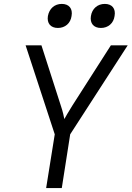

<svg xmlns="http://www.w3.org/2000/svg" viewBox="-20 -962 673 982"><path d="M496 -819C533 -819 561 -843 566 -880C573 -918 553 -942 516 -942C479 -942 451 -918 445 -880C439 -843 459 -819 496 -819ZM276 -819C313 -819 341 -843 346 -880C353 -918 333 -942 296 -942C259 -942 232 -918 225 -880C219 -843 239 -819 276 -819ZM216 0H296L339 -275L633 -730H547L350 -422C330 -390 315 -364 309 -353C307 -364 302 -390 291 -422L192 -730H111L260 -275Z"/></svg>

Font: JetBrains Mono Light
Style: Italic
Weight: 336
Italic angle: -9°
Monospace: yes
Designer: Philipp Nurullin, Konstantin Bulenkov
Foundry: JetBrains
Version: Version 2.305